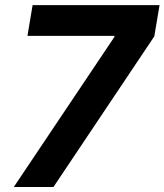

<svg xmlns="http://www.w3.org/2000/svg" viewBox="-20 -748 658 768"><path d="M35.2 0 437.5 -600.1 438 -604.5H89.8L110.4 -727.5H618.2L597.2 -602.5L193.8 0Z"/></svg>

Font: Inter 17pt
Style: Bold Italic
Weight: 700
Italic angle: -9.3988°
Version: Version 4.001;git-66647c0bb